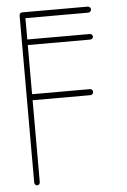

<svg xmlns="http://www.w3.org/2000/svg" viewBox="-53 -787 547 825"><g transform="rotate(-5 220.0 -375.0)"><path d="M86 -368H336C343 -368 348 -374 348 -381C348 -388 343 -394 336 -394H86V-606H355C362 -606 368 -611 368 -618C368 -625 362 -630 355 -630H86V-722H357C364 -722 370 -728 370 -735C370 -742 364 -748 357 -748H74C67 -748 62 -742 62 -735V-15C62 -8 67 -2 74 -2C81 -2 86 -8 86 -15Z"/></g></svg>

Font: LS
Style: LightAlt
Weight: 250
Designer: BSozoo
Foundry: BSozoo
Version: Version 001.000